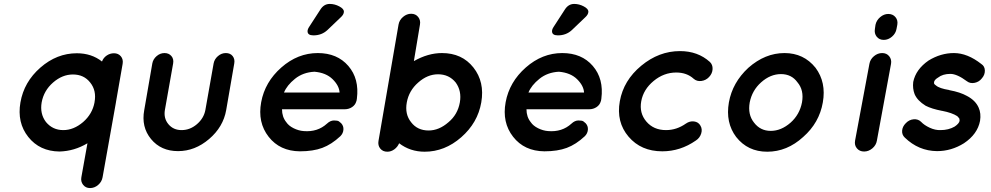

<svg xmlns="http://www.w3.org/2000/svg" viewBox="-20 -770 5045 977"><path d="M570 -250V-249L502 132Q498 155 479.5 171Q461 187 438 187Q416 187 403 170.5Q390 154 394 132L425 -41Q358 -1 283 1Q182 0 124 -73Q66 -146 84 -249Q102 -353 185.5 -426Q269 -499 371 -499Q446 -499 499 -457Q506 -476 523 -487.5Q540 -499 560 -499Q582 -499 595 -483.5Q608 -468 604 -445ZM403 -149Q450 -190 461 -249V-250Q472 -309 439 -350Q407 -391 351 -391Q297 -391 250 -350Q203 -309 192 -249Q182 -191 214 -149Q248 -108 302 -108Q355 -108 403 -149Z M1129 -500Q1152 -500 1164 -484.5Q1176 -469 1172 -447L1131 -210Q1116 -124 1044 -62.5Q972 -1 886 -1Q799 -1 748.5 -62.5Q698 -124 714 -210L755 -447Q759 -469 777 -484.5Q795 -500 817 -500Q839 -500 852 -485Q865 -470 861 -447L819 -210Q812 -168 837 -138Q862 -108 904 -108Q947 -108 982 -138Q1017 -168 1025 -210L1067 -447Q1071 -469 1089 -484.5Q1107 -500 1129 -500Z M1506 0Q1404 -1 1347 -74Q1290 -147 1309 -250Q1328 -353 1411.5 -426.5Q1495 -500 1597 -500Q1696 -500 1752.5 -434.5Q1809 -369 1796 -268Q1796 -264 1795 -263Q1795 -258 1793 -254Q1788 -236 1771.5 -225Q1755 -214 1734 -214H1415Q1415 -175 1437 -148Q1449 -130 1474 -117.5Q1499 -105 1525 -103Q1596 -97 1644 -141Q1661 -157 1679.5 -157Q1698 -157 1704.5 -152.5Q1711 -148 1716 -143Q1729 -129 1727.5 -110Q1726 -91 1712 -77Q1667 -35 1620 -17.5Q1573 0 1506 0ZM1580 -405Q1522 -402 1481 -369Q1440 -336 1425 -299H1708Q1706 -334 1672.5 -367Q1639 -400 1580 -405ZM1575 -590Q1545 -590 1545 -611Q1545 -621 1553 -633L1610 -721Q1628 -750 1658 -750Q1683 -750 1706.5 -737.5Q1730 -725 1730 -711Q1730 -696 1713 -681L1646 -617Q1617 -590 1575 -590Z M1951 2Q1928 2 1915 -14Q1902 -30 1906 -53L2008 -645Q2012 -668 2031 -684Q2050 -700 2072 -700Q2095 -700 2108 -683.5Q2121 -667 2117 -645L2086 -459Q2158 -500 2229 -500Q2331 -500 2389 -426.5Q2447 -353 2429 -249Q2411 -145 2327 -71.5Q2243 2 2141 2Q2067 2 2011 -41Q2003 -22 1986.5 -10Q1970 2 1951 2ZM2108 -350Q2061 -309 2050 -249Q2039 -189 2072 -148Q2104 -106 2161 -106Q2214 -106 2262 -148Q2309 -187 2320 -249Q2330 -307 2299 -350Q2265 -392 2209 -392Q2155 -392 2108 -350Z M2750 0Q2648 -1 2591 -74Q2534 -147 2553 -250Q2572 -353 2655.5 -426.5Q2739 -500 2841 -500Q2940 -500 2996.5 -434.5Q3053 -369 3040 -268Q3040 -264 3039 -263Q3039 -258 3037 -254Q3032 -236 3015.5 -225Q2999 -214 2978 -214H2659Q2659 -175 2681 -148Q2693 -130 2718 -117.5Q2743 -105 2769 -103Q2840 -97 2888 -141Q2905 -157 2923.5 -157Q2942 -157 2948.5 -152.5Q2955 -148 2960 -143Q2973 -129 2971.5 -110Q2970 -91 2956 -77Q2911 -35 2864 -17.5Q2817 0 2750 0ZM2824 -405Q2766 -402 2725 -369Q2684 -336 2669 -299H2952Q2950 -334 2916.5 -367Q2883 -400 2824 -405ZM2819 -590Q2789 -590 2789 -611Q2789 -621 2797 -633L2854 -721Q2872 -750 2902 -750Q2927 -750 2950.5 -737.5Q2974 -725 2974 -711Q2974 -696 2957 -681L2890 -617Q2861 -590 2819 -590Z M3350 0Q3242 0 3178.5 -74.5Q3115 -149 3134 -255Q3153 -361 3243 -435.5Q3333 -510 3440 -510Q3531 -510 3592 -455Q3607 -441 3606 -418.5Q3605 -396 3588 -378Q3572 -361 3549 -358Q3526 -355 3510 -369Q3475 -401 3421 -401Q3358 -401 3306 -358Q3254 -315 3243 -255Q3232 -195 3269 -151.5Q3306 -108 3369 -108Q3423 -108 3470 -141Q3490 -155 3512 -152Q3534 -149 3544 -131Q3555 -113 3548 -90.5Q3541 -68 3521 -55Q3442 0 3350 0Z M3972 -500Q4070 -500 4130 -425Q4185 -351 4167 -249Q4149 -145 4067 -73Q3985 2 3884 2Q3785 2 3726 -73Q3671 -146 3689 -249Q3707 -350 3788 -425Q3873 -500 3972 -500ZM4061 -249Q4072 -311 4038 -351Q4008 -393 3954 -393Q3900 -393 3853 -351Q3807 -310 3795 -249Q3784 -187 3817 -146Q3849 -104 3902 -104Q3955 -104 4003 -146Q4049 -187 4061 -249Z M4331 -54 4404 -445Q4408 -468 4427 -484Q4446 -500 4469 -500Q4492 -500 4505 -483.5Q4518 -467 4514 -445L4442 -54Q4438 -31 4419 -15Q4400 1 4377 1Q4354 1 4340.5 -15Q4327 -31 4331 -54ZM4542 -623Q4538 -600 4519 -583.5Q4500 -567 4477 -567Q4454 -567 4441 -583.5Q4428 -600 4432 -623L4435 -644Q4440 -667 4459 -683Q4478 -699 4500 -699Q4523 -699 4536.5 -683Q4550 -667 4546 -644Z M4584 -70Q4569 -84 4570.5 -105Q4572 -126 4589 -143Q4606 -161 4629 -163Q4652 -165 4667 -150Q4683 -133 4711 -120Q4739 -107 4766 -108Q4807 -108 4838 -126Q4860 -141 4863 -155Q4863 -162 4862 -166Q4858 -172 4851 -179Q4825 -196 4774 -206H4773Q4721 -216 4690 -232Q4648 -258 4634 -291Q4623 -320 4627 -353Q4640 -417 4705 -462Q4767 -500 4834 -500Q4903 -500 4974 -444Q4991 -433 4991.5 -411Q4992 -389 4976 -371Q4962 -353 4939.5 -348.5Q4917 -344 4901 -356Q4850 -394 4816 -394Q4777 -394 4753 -375Q4736 -365 4733 -353V-345Q4735 -340 4743 -335Q4760 -320 4810 -312L4811 -311H4812Q4866 -301 4900 -282Q4944 -259 4960 -222Q4973 -193 4967 -155Q4954 -87 4885 -41Q4821 -1 4748 -1Q4654 -2 4584 -70Z"/></svg>

Font: Quicksand
Style: Bold Italic
Weight: 700
Italic angle: -12°
Designer: Andrew Paglinawan
Foundry: Andrew Paglinawan
Version: 1.002